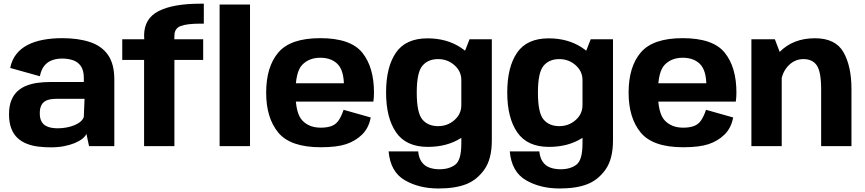

<svg xmlns="http://www.w3.org/2000/svg" viewBox="-20 -810 4794 1064"><path d="M262 6.5Q302 6.5 335.2 0Q368.5 -6.5 394.2 -17.2Q420 -28 436.5 -41.2Q453 -54.5 459 -68L473.5 0H613.5V-369.5Q613.5 -455.5 578.5 -505.5Q543.5 -555.5 478.5 -577Q413.5 -598.5 324 -598.5Q267 -598.5 218.2 -589.2Q169.5 -580 131.8 -560.2Q94 -540.5 69.8 -509.2Q45.5 -478 36.5 -433.5L201 -387.5Q208 -423.5 225.2 -445Q242.5 -466.5 268 -476Q293.5 -485.5 324.5 -485.5Q358.5 -485.5 385.8 -475.8Q413 -466 428.8 -442.5Q444.5 -419 444.5 -378.5V-355.5H257.5Q223.5 -355.5 190.5 -351.2Q157.5 -347 128.5 -336Q99.5 -325 77.5 -305Q55.5 -285 42.8 -253.8Q30 -222.5 30 -177Q30 -130 42.8 -97.5Q55.5 -65 78 -44.5Q100.5 -24 130 -12.8Q159.5 -1.5 193.2 2.5Q227 6.5 262 6.5ZM300 -99Q281 -99 263.2 -102.2Q245.5 -105.5 231.2 -114.2Q217 -123 208.8 -139.2Q200.5 -155.5 200.5 -182Q200.5 -208 208 -224Q215.5 -240 228.8 -248.5Q242 -257 259.5 -259.8Q277 -262.5 297 -262.5H448.5L444.5 -162.5Q440.5 -148.5 427 -136.8Q413.5 -125 393.2 -116.5Q373 -108 348.8 -103.5Q324.5 -99 300 -99Z M778.5 0H946.5V-478H1106V-592.5H946L946.5 -612Q946.5 -652 980.5 -665.5Q1014.5 -679 1093 -679H1109.5V-789.5H1089Q939.5 -789.5 859 -748.5Q778.5 -707.5 778.5 -612.5L779.5 -592.5H657.5V-478H778.5ZM1197 0H1365.5V-785H1197Z M1757.5 6V-102.5Q1693 -102.5 1655.2 -142.5Q1617.5 -182.5 1617.5 -296.5Q1617.5 -413 1655.5 -451.5Q1693.5 -490 1754.5 -490Q1816.5 -490 1851.2 -454.5Q1886 -419 1886 -333.5L1892 -348.5H1602V-247H2049Q2052.5 -269 2052.5 -297Q2052.5 -437.5 1987.8 -518Q1923 -598.5 1754.5 -598.5Q1590 -598.5 1522.5 -519.2Q1455 -440 1455 -296.5Q1455 -156.5 1522.2 -75.2Q1589.5 6 1757.5 6ZM1757.5 -102.5V6Q1846.5 6 1898.2 -11.2Q1950 -28.5 1986.8 -64.5Q2023.5 -100.5 2034.5 -159L1884 -201.5Q1873.5 -169.5 1858.8 -146Q1844 -122.5 1819.5 -112.5Q1795 -102.5 1757.5 -102.5Z M2409.5 234.5Q2501.5 234.5 2562 211.2Q2622.5 188 2664 129.8Q2705.5 71.5 2705.5 -32V-592.5H2582L2536.5 -476V-14.5Q2536.5 77 2503 102.5Q2469.5 128 2415 128Q2382.5 128 2356.8 118.2Q2331 108.5 2315.8 86Q2300.5 63.5 2297.5 29H2133.5Q2143.5 142 2222.5 188.2Q2301.5 234.5 2409.5 234.5ZM2351 4Q2457.5 4 2534.2 -44.8Q2611 -93.5 2611 -154L2536.5 -227.5Q2536.5 -178 2498.2 -144.5Q2460 -111 2408 -111Q2351.5 -111 2320.5 -148Q2289.5 -185 2289.5 -297Q2289.5 -408 2320.5 -445.2Q2351.5 -482.5 2408 -482.5Q2460 -482.5 2498.2 -448.8Q2536.5 -415 2536.5 -366.5L2611 -435.5Q2611 -495.5 2533.2 -546.5Q2455.5 -597.5 2349 -597.5Q2228.5 -597.5 2174 -518Q2119.5 -438.5 2119.5 -297.5Q2119.5 -157 2175 -76.5Q2230.5 4 2351 4Z M3081 234.5Q3173 234.5 3233.5 211.2Q3294 188 3335.5 129.8Q3377 71.5 3377 -32V-592.5H3253.5L3208 -476V-14.5Q3208 77 3174.5 102.5Q3141 128 3086.5 128Q3054 128 3028.2 118.2Q3002.5 108.5 2987.2 86Q2972 63.5 2969 29H2805Q2815 142 2894 188.2Q2973 234.5 3081 234.5ZM3022.5 4Q3129 4 3205.8 -44.8Q3282.5 -93.5 3282.5 -154L3208 -227.5Q3208 -178 3169.8 -144.5Q3131.5 -111 3079.5 -111Q3023 -111 2992 -148Q2961 -185 2961 -297Q2961 -408 2992 -445.2Q3023 -482.5 3079.5 -482.5Q3131.5 -482.5 3169.8 -448.8Q3208 -415 3208 -366.5L3282.5 -435.5Q3282.5 -495.5 3204.8 -546.5Q3127 -597.5 3020.5 -597.5Q2900 -597.5 2845.5 -518Q2791 -438.5 2791 -297.5Q2791 -157 2846.5 -76.5Q2902 4 3022.5 4Z M3766 6V-102.5Q3701.5 -102.5 3663.8 -142.5Q3626 -182.5 3626 -296.5Q3626 -413 3664 -451.5Q3702 -490 3763 -490Q3825 -490 3859.8 -454.5Q3894.5 -419 3894.5 -333.5L3900.5 -348.5H3610.5V-247H4057.5Q4061 -269 4061 -297Q4061 -437.5 3996.2 -518Q3931.5 -598.5 3763 -598.5Q3598.5 -598.5 3531 -519.2Q3463.5 -440 3463.5 -296.5Q3463.5 -156.5 3530.8 -75.2Q3598 6 3766 6ZM3766 -102.5V6Q3855 6 3906.8 -11.2Q3958.5 -28.5 3995.2 -64.5Q4032 -100.5 4043 -159L3892.5 -201.5Q3882 -169.5 3867.2 -146Q3852.5 -122.5 3828 -112.5Q3803.5 -102.5 3766 -102.5Z M4144 0H4312V-492.5L4274 -592.5H4144ZM4530.5 0H4698.5V-316.5Q4698.5 -442.5 4654.5 -520.2Q4610.5 -598 4496 -598Q4375 -598 4300 -521.8Q4225 -445.5 4225 -367L4306.5 -329Q4306.5 -397 4343.2 -439.8Q4380 -482.5 4432.5 -482.5Q4482.5 -482.5 4506.5 -447.5Q4530.5 -412.5 4530.5 -314Z"/></svg>

Font: Anybody UltraCondensed Thin
Style: Bold
Weight: 700
Version: Version 1.111